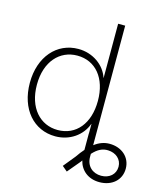

<svg xmlns="http://www.w3.org/2000/svg" viewBox="-133 -828 974 1130"><g transform="rotate(15 354.5 -263.5)"><path d="M258.8 8.3C346.2 8.3 418.9 -43 445.3 -117.2H446.3V-59.1H445.8V41C432.6 55.7 419.4 72.8 405.8 92.8L347.2 164.6L378.4 190.9L443.8 112.8L449.7 104C462.9 160.6 509.3 201.7 579.6 201.7C655.3 201.7 709.5 154.8 709.5 85C709.5 14.6 653.3 -32.2 580.6 -32.2C548.8 -32.2 518.6 -22 488.3 1V-727.5H445.3V-397H444.8C420.9 -471.2 346.2 -523.9 258.8 -523.9C128.4 -523.9 33.2 -417.5 33.2 -257.8C33.2 -97.2 127.4 8.3 258.8 8.3ZM262.7 -31.2C155.8 -31.2 76.2 -116.2 76.2 -257.8C76.2 -399.4 155.8 -484.4 262.7 -484.4C374 -484.4 447.8 -396.5 447.8 -257.8C447.8 -119.1 374 -31.2 262.7 -31.2ZM488.3 71.8V53.7C519 20 547.9 5.9 581.5 7.3C628.9 8.8 665.5 39.6 665.5 85C665.5 131.8 628.9 162.6 579.6 162.6C527.8 162.6 488.3 128.4 488.3 71.8Z"/></g></svg>

Font: Raveo Display Display ExLight
Style: Regular
Weight: 200
Designer: Jakub Foglar, Rasmus Andersson (Inter)
Foundry: Jakubfoglar.com
Version: Version 1.100;Glyphs 3.2.3 (3260)